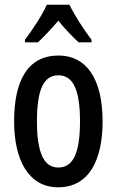

<svg xmlns="http://www.w3.org/2000/svg" viewBox="-20 -786 496 816"><path d="M275 -766H179C161 -725 121 -663 86 -617V-606H141C164 -627 197 -662 228 -698C257 -662 288 -630 314 -606H369V-617C334 -663 297 -721 275 -766ZM416 -270C416 -453 346 -550 229 -550C98 -550 40 -444 40 -270C40 -107 101 10 227 10C360 10 416 -108 416 -270ZM137 -270C137 -402 164 -466 228 -466C292 -466 320 -402 320 -270C320 -138 292 -74 228 -74C165 -74 137 -140 137 -270Z"/></svg>

Font: Noto Sans Gujarati ExtraCondensed Medium
Style: Regular
Weight: 500
Width: 2
Designer: Jelle Bosma - Monotype Design Team, Universal Thirst
Foundry: Monotype Imaging Inc.
Version: Version 2.106